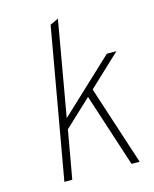

<svg xmlns="http://www.w3.org/2000/svg" viewBox="-110 -796 698 870"><g transform="rotate(-15 239.0 -361.0)"><path d="M83 0 207 -704 246 -722 168 -276 419 -511H464L315 -371L436 0H398L286 -344L160 -226L120 0Z"/></g></svg>

Font: Overpass Thin
Style: Italic
Weight: 250
Italic angle: -10°
Designer: Delve Withrington, Dave Bailey, Thomas Jockin
Foundry: Delve Fonts LLC
Version: Version 4.000